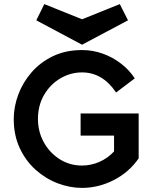

<svg xmlns="http://www.w3.org/2000/svg" viewBox="-20 -910 725 936"><path d="M380 6Q320 6 261 -16.5Q202 -39 153.5 -82.5Q105 -126 76 -188.5Q47 -251 47 -330Q47 -389 69 -448.5Q91 -508 134 -557.5Q177 -607 239 -636.5Q301 -666 380 -666Q432 -666 481 -648.5Q530 -631 570.5 -599.5Q611 -568 637 -528L546 -459Q480 -557 380 -557Q324 -557 274.5 -528Q225 -499 195 -447.5Q165 -396 165 -330Q165 -269 193 -217.5Q221 -166 270 -134.5Q319 -103 380 -103Q424 -103 465 -121Q506 -139 536 -172V-249H373V-357H656V-138Q609 -70 534.5 -32Q460 6 380 6ZM380 -692 157 -811 196 -890 380 -816 564 -890 604 -811Z"/></svg>

Font: Lil Grotesk Bold
Style: Regular
Weight: 700
Designer: Bastien Sozeau
Foundry: NBR — Bastien Sozeau
Version: Version 4.002; ttfautohint (v1.8.4.7-5d5b)